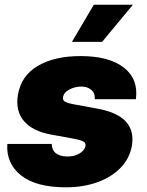

<svg xmlns="http://www.w3.org/2000/svg" viewBox="-20 -793 628 823"><path d="M562.5 -367.9H386.4Q388.1 -393.5 371.4 -407.7Q354.8 -421.9 329.5 -421.9Q300.4 -421.9 276.6 -408.9Q252.8 -396 250 -375Q248.2 -366.8 255.3 -359.7Q262.4 -352.6 292.6 -346.6L400.6 -326.7Q565.7 -296.2 545.5 -169Q535.9 -113.3 496.4 -73.2Q457 -33 396.5 -11.5Q335.9 9.9 262.8 9.9Q133.9 9.9 69.8 -41.5Q5.7 -93 11.4 -176.1H201.7Q202.4 -149.5 219.6 -136.2Q236.9 -122.9 265.6 -122.2Q296.9 -121.1 320.3 -134.8Q343.8 -148.4 346.6 -169Q347.7 -180.8 336.5 -186.8Q325.3 -192.8 294 -198.9L200.3 -215.9Q119.3 -230.5 82.4 -274.3Q45.5 -318.2 56.8 -386.4Q70.3 -468 141.7 -510.3Q213.1 -552.6 325.3 -552.6Q447.8 -552.6 510.8 -503.4Q573.9 -454.2 562.5 -367.9ZM288.4 -613.6 382.1 -772.7H549.7L417.6 -613.6Z"/></svg>

Font: Inter UI Black
Style: Italic
Weight: 900
Italic angle: -9.39999°
Designer: Rasmus Andersson
Foundry: rsms
Version: 3.2;8d6f07862